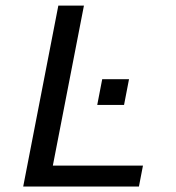

<svg xmlns="http://www.w3.org/2000/svg" viewBox="-20 -679 640 699"><path d="M64.5 0 192.4 -658.7H285.6L172.4 -76.2H500.5L485.8 0ZM334 -296.9 352.1 -390.6H449.7L431.6 -296.9Z"/></svg>

Font: Cousine
Style: Italic
Weight: 400
Italic angle: -12°
Monospace: yes
Designer: Steve Matteson
Foundry: Monotype Imaging Inc.
Version: Version 1.21